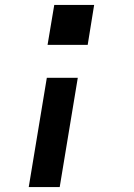

<svg xmlns="http://www.w3.org/2000/svg" viewBox="-20 -540 540 775"><path d="M172 -359 199 -520H360L334 -359ZM96 215 169 -226H294L221 215Z"/></svg>

Font: Iosevka SS04 Extrabold Oblique
Style: Regular
Weight: 800
Italic angle: -9°
Monospace: yes
Designer: Belleve Invis
Foundry: Belleve Invis
Version: Version 19.0.0; ttfautohint (v1.8.4)